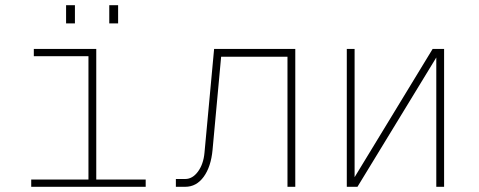

<svg xmlns="http://www.w3.org/2000/svg" viewBox="-20 -718 1840 738"><path d="M100 0V-28H320V-502H110V-530H350V-28H540V0ZM234 -628V-698H268V-628ZM400 -628V-698H434V-628Z M656 0V-30H692Q720 -30 741 -58.5Q762 -87 766 -131L803 -530H1115V0H1085V-500H830L797 -142Q791 -77 763 -38.5Q735 0 692 0Z M1313 0V-530H1343V-37L1643 -530H1687V0H1657V-497L1354 0Z"/></svg>

Font: Geist Mono Thin
Style: Regular
Weight: 100
Monospace: yes
Designer: Basement.studio, Andrés Briganti, Mateo Zaragoza
Foundry: Basement.studio, Vercel, Andrés Briganti, Guido Ferreyra, Mateo Zaragoza
Version: Version 1.500; ttfautohint (v1.8.4.7-5d5b)